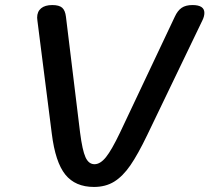

<svg xmlns="http://www.w3.org/2000/svg" viewBox="-20 -730 829 760"><path d="M185 -201 128 -649 127 -660Q127 -684 142.5 -697Q158 -710 187 -710Q214 -710 226 -699.5Q238 -689 241 -664L297 -205Q306 -135 318.5 -107.5Q331 -80 354 -80Q377 -80 399.5 -108Q422 -136 455 -205L672 -664Q683 -688 699 -699Q715 -710 742 -710Q789 -710 789 -679Q789 -665 781 -649L563 -196Q526 -119 496 -75.5Q466 -32 432 -11Q398 10 352 10Q278 10 238.5 -39Q199 -88 185 -201Z"/></svg>

Font: Kodchasan SemiBold
Style: Italic
Weight: 600
Italic angle: -10°
Version: Version 1.000; ttfautohint (v1.6)